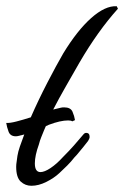

<svg xmlns="http://www.w3.org/2000/svg" viewBox="-44 -589 399 617"><path d="M57 8Q37 8 22.5 -5.5Q8 -19 8 -53Q8 -61 9.5 -69.5Q11 -78 12 -88Q14 -101 20 -118.5Q26 -136 34 -157Q28 -155 26 -155Q25 -154 23 -154Q21 -154 19 -153Q15 -152 12 -151.5Q9 -151 7 -151Q-11 -151 -16.5 -166Q-22 -181 -24 -194Q-13 -193 8.5 -198.5Q30 -204 55 -212Q79 -267 108 -323Q137 -379 159 -417Q204 -491 249 -531Q294 -571 331 -569L335 -561Q271 -490 212 -389Q188 -347 166.5 -309.5Q145 -272 127 -237Q140 -240 152 -243Q156 -244 162 -244Q183 -244 189 -230Q195 -216 197 -203L188 -199Q185 -202 175 -202Q150 -202 113 -188L107 -185Q105 -185 103 -183L97 -169Q93 -159 88.5 -148Q84 -137 81 -125Q68 -89 68 -64Q68 -36 86 -36Q99 -36 118.5 -49Q138 -62 158 -84Q178 -104 193.5 -121.5Q209 -139 224 -157Q228 -162 233 -162Q244 -162 244 -149Q244 -144 239 -136L224 -117Q217 -109 210 -100Q203 -91 195 -83Q185 -70 172 -57Q159 -44 147 -33Q130 -17 105 -4.5Q80 8 57 8Z"/></svg>

Font: Birthstone Bounce Medium
Style: Regular
Weight: 500
Designer: Robert E. Leuschke
Foundry: Rob Leuschke
Version: Version 1.010; ttfautohint (v1.8.3)